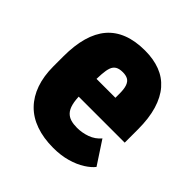

<svg xmlns="http://www.w3.org/2000/svg" viewBox="-151 -657 786 786"><g transform="rotate(45 241.5 -264.0)"><path d="M268.1 9.8Q211.4 9.8 167.2 -5.9Q123 -21.5 93.3 -52Q63.5 -82.5 48.1 -126.5Q32.7 -170.4 32.7 -227.1V-284.7Q32.7 -348.1 46.1 -395.5Q59.6 -442.9 86.4 -474.4Q113.3 -505.9 154.8 -522Q196.3 -538.1 252.4 -538.1Q301.8 -538.1 340.1 -523.4Q378.4 -508.8 405 -478.3Q431.6 -447.8 445.8 -400.6Q460 -353.5 460 -289.1V-212.4H92.8V-315.4H303.2V-333.5Q303.7 -365.7 297.6 -382.3Q291.5 -398.9 279.8 -405Q268.1 -411.1 251 -411.1Q231 -411.1 219.2 -404.3Q207.5 -397.5 202.1 -382.8Q196.8 -368.2 195.1 -343.8Q193.4 -319.3 193.4 -284.7V-227.1Q193.4 -192.9 199 -171.4Q204.6 -149.9 215.6 -138.2Q226.6 -126.5 242.4 -121.8Q258.3 -117.2 278.8 -117.2Q308.1 -117.2 335.9 -127.2Q363.8 -137.2 383.3 -160.2L448.7 -60.5Q435.5 -43.5 409.7 -27.1Q383.8 -10.7 348.1 -0.5Q312.5 9.8 268.1 9.8Z"/></g></svg>

Font: Roboto Condensed Black
Style: Regular
Weight: 900
Designer: Christian Robertson
Foundry: Google
Version: Version 3.008; 2023